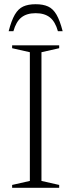

<svg xmlns="http://www.w3.org/2000/svg" viewBox="-20 -890 338 910"><path d="M260.5 -13.5V0H37.5V-13.5L121.5 -32.5V-642.5L37.5 -661.5V-675H260.5V-661.5L176.5 -642.5V-32.5ZM149 -827.5Q106.5 -827.5 81.2 -807.2Q56 -787 43.5 -742H21Q34 -792.5 50.2 -820.5Q66.5 -848.5 90 -859.2Q113.5 -870 149 -870Q184.5 -870 208 -859.2Q231.5 -848.5 247.8 -820.5Q264 -792.5 277 -742H254.5Q242 -787 216.8 -807.2Q191.5 -827.5 149 -827.5Z"/></svg>

Font: Newsreader 24pt Light
Style: Regular
Weight: 300
Designer: Hugues Gentile
Foundry: Production Type
Version: Version 1.003